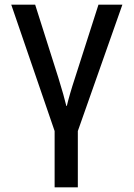

<svg xmlns="http://www.w3.org/2000/svg" viewBox="-20 -559 570 819"><path d="M213 240H312V0L502 -539H400L300 -227C285 -182 271 -133 265 -107H263C257 -133 245 -175 229 -227L130 -539H28L213 0Z"/></svg>

Font: Noto Sans Mono Condensed Medium
Style: Regular
Weight: 500
Width: 3
Designer: Monotype Design Team
Foundry: Monotype Imaging Inc.
Version: Version 2.014